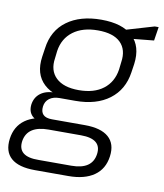

<svg xmlns="http://www.w3.org/2000/svg" viewBox="-96 -627 751 880"><g transform="rotate(10 279.0 -187.0)"><path d="M253 -160Q155 -160 106 -205.5Q57 -251 69 -333L75 -373Q86 -457 147.5 -502Q209 -547 307 -547Q405 -547 453 -502Q501 -457 490 -373L484 -333Q472 -251 411.5 -205.5Q351 -160 253 -160ZM126 185Q50 185 15 154Q-20 123 -12 63Q-4 4 39.5 -27Q83 -58 160 -58H316Q391 -58 426.5 -27Q462 4 454 63Q446 123 401.5 154Q357 185 282 185ZM287 136Q384 136 394 63Q399 27 377 9Q355 -9 307 -9H156Q58 -9 46 63Q35 138 136 136ZM135 -36Q94 -36 74 -55.5Q54 -75 58 -109Q63 -143 88.5 -162Q114 -181 157 -181H256L253 -160H180Q151 -160 133 -146.5Q115 -133 112 -109Q109 -84 121.5 -71Q134 -58 163 -58H238L235 -36ZM260 -211Q331 -211 374 -244Q417 -277 426 -336L430 -371Q439 -430 405.5 -463Q372 -496 300 -496Q229 -496 185 -463Q141 -430 132 -371L128 -336Q119 -278 154 -244.5Q189 -211 260 -211ZM414 -518 553 -559H571L561 -495L409 -480Z"/></g></svg>

Font: Pathway Extreme 8pt Thin 12pt
Style: Italic
Weight: 100
Italic angle: -8°
Version: Version 1.001;gftools[0.9.26]